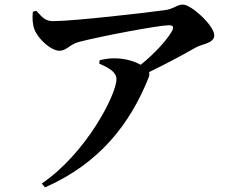

<svg xmlns="http://www.w3.org/2000/svg" viewBox="-20 -763 1040 836"><path d="M412 -486C453 -468 487 -450 487 -418C487 -352 356 -96 162 36L176 53C412 -51 546 -222 627 -425C631 -434 631 -442 629 -449C712 -489 790 -532 834 -557C858 -571 913 -574 913 -609C913 -651 814 -743 776 -743C751 -743 736 -724 699 -719C628 -709 303 -671 211 -671C179 -671 166 -685 138 -716L123 -712C120 -684 122 -655 130 -635C145 -594 202 -542 239 -542C269 -542 283 -569 322 -580C421 -606 672 -653 714 -653C733 -653 739 -648 729 -628C706 -587 653 -530 593 -481C569 -494 531 -508 484 -509C459 -510 437 -506 414 -501Z"/></svg>

Font: Noto Serif KR
Style: Bold
Weight: 700
Designer: Ryoko NISHIZUKA 西塚涼子 (kana & ideographs); Frank Grießhammer (Latin, Greek & Cyrillic); Wenlong ZHANG 张文龙 (bopomofo); San
Foundry: Adobe
Version: Version 2.001;hotconv 1.1.0;makeotfexe 2.6.0